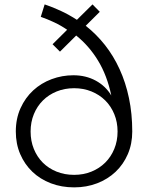

<svg xmlns="http://www.w3.org/2000/svg" viewBox="-20 -815 661 850"><path d="M308.2 14.5Q252.3 14.5 205 -3.6Q157.7 -21.8 123.4 -54.5Q89.1 -87.3 69.5 -132.7Q50 -178.2 50 -232.7Q50 -290 70.9 -336.1Q91.8 -382.3 127 -414.8Q162.3 -447.3 208.4 -464.5Q254.5 -481.8 305 -481.8Q360 -481.8 403.9 -458Q447.7 -434.1 472.7 -392.3Q454.1 -480.9 414.1 -546.6Q374.1 -612.3 317.3 -657.7L245.5 -586.4L212.7 -619.1L277.3 -683.2Q249.5 -702.3 220 -716.1Q190.5 -730 160.5 -740.5L177.7 -795.5Q214.5 -783.2 250.7 -766.1Q286.8 -749.1 320.5 -727.3L389.5 -795.5L421.8 -762.7L359.5 -700.9Q406.8 -663.6 444.8 -615.5Q482.7 -567.3 509.5 -508.6Q536.4 -450 550.9 -380.9Q565.5 -311.8 565.5 -232.7Q565.5 -178.2 545.9 -132.7Q526.4 -87.3 491.8 -54.5Q457.3 -21.8 410.2 -3.6Q363.2 14.5 308.2 14.5ZM308.2 -40.9Q349.5 -40.9 384.8 -55.2Q420 -69.5 445.7 -95Q471.4 -120.5 485.9 -155.7Q500.5 -190.9 500.5 -232.7Q500.5 -274.5 485.9 -309.8Q471.4 -345 445.7 -370.5Q420 -395.9 384.8 -410.2Q349.5 -424.5 308.2 -424.5Q266.4 -424.5 231.1 -410.2Q195.9 -395.9 170.2 -370.5Q144.5 -345 130 -309.8Q115.5 -274.5 115.5 -232.7Q115.5 -190.9 129.8 -155.7Q144.1 -120.5 169.5 -95Q195 -69.5 230.5 -55.2Q265.9 -40.9 308.2 -40.9Z"/></svg>

Font: Spartan
Style: Regular
Weight: 400
Designer: Matt Bailey, Mirko Velimirovic
Foundry: Matt Bailey
Version: Version 1.005